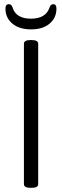

<svg xmlns="http://www.w3.org/2000/svg" viewBox="-20 -893 295 915"><path d="M124 2Q94 2 94 -16V-684Q94 -702 124 -702H132Q162 -702 162 -684V-16Q162 2 132 2ZM128 -753Q72 -753 39 -780.5Q6 -808 6 -852Q6 -873 22 -873Q35 -873 40 -857Q56 -804 128 -804Q162 -804 184.5 -817Q207 -830 216 -857Q221 -873 234 -873Q249 -873 249 -852Q249 -808 216.5 -780.5Q184 -753 128 -753Z"/></svg>

Font: Asap Condensed Light
Style: Regular
Weight: 300
Width: 3
Designer: Pablo Cosgaya
Foundry: Omnibus-Type
Version: Version 3.001; ttfautohint (v1.8.4.7-5d5b)